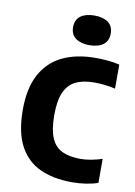

<svg xmlns="http://www.w3.org/2000/svg" viewBox="-90 -861 649 926"><g transform="rotate(10 234.5 -397.5)"><path d="M329 7.7Q236.6 7.7 170.8 -22.9Q104.9 -53.6 69.7 -120.5Q34.6 -187.5 34.6 -296.3Q34.6 -400.6 70.7 -468.5Q106.9 -536.3 174.8 -569.5Q242.8 -602.7 337.8 -602.7Q368.3 -602.7 398.9 -599.8Q429.5 -596.9 455.1 -590.5V-473Q429.7 -478.8 404.1 -481.8Q378.5 -484.8 351.6 -484.8Q297.5 -484.8 261.1 -467.1Q224.8 -449.4 206.7 -408.4Q188.5 -367.5 188.5 -297.3Q188.5 -225.3 206.2 -184.5Q223.9 -143.7 259.8 -127Q295.8 -110.2 350.1 -110.2Q373.4 -110.2 400.7 -115.2Q428 -120.2 455.1 -129.1V-11.6Q430.9 -2.6 397 2.6Q363 7.7 329 7.7ZM296.4 -657.9Q254.1 -657.9 229.2 -676Q204.3 -694.2 204.3 -730.3Q204.3 -766.9 229.2 -785Q254.1 -803 296.4 -803Q339 -803 363.8 -785Q388.5 -766.9 388.5 -730.3Q388.5 -694.2 363.8 -676Q339 -657.9 296.4 -657.9Z"/></g></svg>

Font: Encode Sans SC Condensed Thin
Style: Regular
Weight: 100
Width: 3
Designer: Multiple Designers
Foundry: Impallari Type
Version: Version 3.002